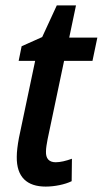

<svg xmlns="http://www.w3.org/2000/svg" viewBox="-20 -680 380 710"><path d="M149 10C182 10 221 2 245 -10L246 -93C224 -85 203 -80 186 -80C161 -80 149 -94 150 -120C150 -132 153 -149 156 -165L217 -455H322L340 -541H236L261 -660H190L136 -543L60 -509L49 -455H110L50 -170C45 -143 42 -119 42 -100C41 -25 80 10 149 10Z"/></svg>

Font: Noto Sans Display SemiCondensed Medium
Style: Italic
Weight: 500
Width: 4
Italic angle: -12°
Designer: Monotype Design Team
Foundry: Monotype Imaging Inc.
Version: Version 1.900